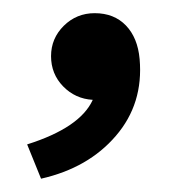

<svg xmlns="http://www.w3.org/2000/svg" viewBox="-20 -141 286 290"><path d="M21 77.1Q101.1 51.8 120.1 9.8Q93.8 8.3 75.4 -10.5Q57.1 -29.3 57.1 -56.2Q57.1 -83 76.4 -102.1Q95.7 -121.1 123 -121.1Q152.3 -121.1 170.2 -102.5Q188 -84 190.9 -51.8Q196.8 15.6 155 64.2Q113.3 112.8 42 128.9Z"/></svg>

Font: Human Sans
Style: Regular
Weight: 400
Designer: Tim Radville
Foundry: Continuum
Version: Version 1.000;FEAKit 1.0